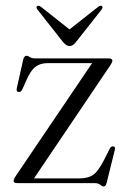

<svg xmlns="http://www.w3.org/2000/svg" viewBox="-20 -660 457 692"><path d="M377.5 -424.5 102.5 -17H265Q296.5 -17 314.8 -29Q333 -41 354 -81.5L376 -125Q381 -133.5 388 -132.5Q396.5 -131.5 394 -120.5L364.5 -1.5Q361 12 354 12Q348 12 341.2 6Q334.5 0 321 0H42Q29 0 29 -8Q29 -14 36 -24.5L312 -432.5H151.5Q125 -432.5 107.5 -419Q90 -405.5 75 -370.5L60.5 -338Q55.5 -327.5 47.5 -328.5Q37.5 -329.5 40.5 -342L63.5 -444.5Q67 -459 75.5 -459Q81.5 -459 88 -454.2Q94.5 -449.5 107 -449.5H371.5Q385 -449.5 385 -441.5Q385 -435.5 377.5 -424.5ZM253.5 -508Q242 -494 231 -494Q219.5 -494 207.5 -508L115 -625.5Q108.5 -634 114 -638Q119 -641.5 127.5 -635.5L230.5 -554L334 -635.5Q342.5 -642 347.5 -638Q352.5 -633.5 346 -625.5Z"/></svg>

Font: Fraunces 72pt Light
Style: Regular
Weight: 300
Version: Version 1.000;[0bf87f6ff]